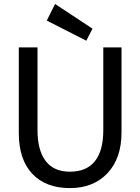

<svg xmlns="http://www.w3.org/2000/svg" viewBox="-20 -940 710 972"><path d="M502.9 -280.8V-700.2H595.2V-270Q595.2 -138.7 524.2 -63.2Q453.1 12.2 334 12.2Q211.4 12.2 143.3 -60.3Q75.2 -132.8 75.2 -266.1V-700.2H169.9V-280.8Q169.9 -179.2 211.2 -125Q252.4 -70.8 334 -70.8Q418 -70.8 460.4 -124Q502.9 -177.2 502.9 -280.8ZM448.2 -794.9 417 -733.9 216.8 -835.9 258.8 -919.9Z"/></svg>

Font: ABeeZee
Style: Regular
Weight: 400
Designer: Anja Meiners
Foundry: Anja Meiners
Version: Version 1.002